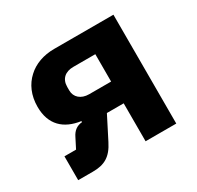

<svg xmlns="http://www.w3.org/2000/svg" viewBox="-119 -663 824 802"><g transform="rotate(-30 292.5 -262.5)"><path d="M43 -115H99L123 -162C135 -187 153 -200 178 -202V-207C99 -218 49 -263 49 -350C49 -405 69 -449 102 -479C134 -509 179 -525 230 -525H516V0H368V-183H287L232 -75C204 -19 170 0 114 0H43ZM368 -288V-420H262C223 -420 198 -399 198 -360V-343C198 -311 223 -288 262 -288Z"/></g></svg>

Font: Plexus Sans Bold
Style: Regular
Weight: 700
Version: Version 2.001;PS 002.001;hotconv 1.0.70;makeotf.lib2.5.58329